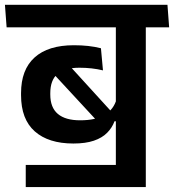

<svg xmlns="http://www.w3.org/2000/svg" viewBox="-42 -658 722 798"><path d="M439.5 27.5H65V119.5H564V-25H439.5ZM564 -577H439.5V0H564ZM402 -544.5H661L654 -638H394.5ZM-14.5 -544.5H582.5L575.5 -638H-21.5ZM162.5 -370.5 378 -137.5 431.5 -182.5 226 -408ZM45.5 -262.5Q45.5 -162.5 102.5 -112Q159.5 -61.5 263 -61.5Q313.5 -61.5 348 -73.2Q382.5 -85 403.2 -106Q424 -127 434 -154H448L442.5 -246Q431 -204 394 -181Q357 -158 291 -158Q230 -158 198.5 -184.5Q167 -211 167 -265V-270.5Q167 -325 196.8 -350.8Q226.5 -376.5 288 -376.5Q314 -376.5 338.5 -373.8Q363 -371 386 -365.5L377.5 -457.5Q351.5 -464 324 -467Q296.5 -470 265 -470Q158 -470 101.8 -419.2Q45.5 -368.5 45.5 -271Z"/></svg>

Font: Anek Devanagari SemiBold
Style: Regular
Weight: 600
Designer: Kailash Malviya (Devanagari) & Yesha Goshar (Latin)
Foundry: Ek Type
Version: Version 1.003